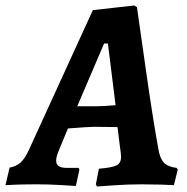

<svg xmlns="http://www.w3.org/2000/svg" viewBox="-59 -673 682 701"><path d="M586 -60 590 -54 576 3Q563 2 528.5 1Q494 0 458 0Q407 0 358 3.5Q309 7 295 8L291 0L302 -57Q351 -61 367 -69.5Q383 -78 383 -100Q383 -107 382 -114.5Q381 -122 380 -129L370 -209L283 -210Q267 -210 189 -204L156 -124Q146 -100 146 -87Q146 -73 155.5 -66.5Q165 -60 185 -60H228L231 -54L218 6Q205 5 161 2.5Q117 0 78 0Q38 0 5 1Q-28 2 -39 3L-24 -61Q0 -65 16.5 -80Q33 -95 48 -129L280 -636L431 -653L441 -647Q449 -591 474 -415.5Q499 -240 519 -130Q525 -94 539.5 -79Q554 -64 586 -60ZM291 -285Q321 -285 363 -289L335 -514H321L223 -285Z"/></svg>

Font: Alegreya SC
Style: Bold Italic
Weight: 700
Italic angle: -7°
Designer: Juan Pablo del Peral
Foundry: Huerta Tipografica
Version: Version 2.007; ttfautohint (v1.6)